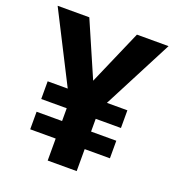

<svg xmlns="http://www.w3.org/2000/svg" viewBox="-130 -817 841 921"><g transform="rotate(20 290.5 -357.0)"><path d="M290.4 -434.4 412.1 -714H573.5L388.7 -357.2H493.2V-266.9H364.4V-201.8H493.2V-112.2H364.4V0H216.4V-112.2H86.3V-201.8H216.4V-266.9H86.3V-357.2H188.7L7.3 -714H169Z"/></g></svg>

Font: Noto Sans Oriya
Style: Regular
Weight: 400
Designer: Amélie Bonet and Sol Matas
Foundry: Google LLC
Version: Version 2.006